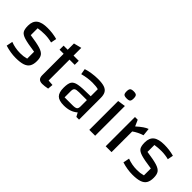

<svg xmlns="http://www.w3.org/2000/svg" viewBox="78 -1506 2319 2319"><g transform="rotate(45 1237.5 -347.0)"><path d="M245 -515Q332 -515 411 -493L397 -420Q372 -427 338 -431.5Q304 -436 275 -436Q215 -436 161 -427V-309Q281 -292 337.5 -274.5Q394 -257 415 -227.5Q436 -198 436 -141Q436 -84 415.5 -50Q395 -16 349 -0.5Q303 15 226 15Q140 15 45 -14L61 -94Q138 -64 225 -64Q255 -64 278 -67Q301 -70 331 -78V-196Q202 -214 147 -231Q92 -248 74 -276.5Q56 -305 56 -366Q56 -443 101.5 -479Q147 -515 245 -515Z M701 -431V-74Q737 -70 772 -69L766 -1Q710 10 675 10Q637 10 619 -8.5Q601 -27 601 -65V-431H531V-500H601V-607L701 -632V-500H790V-431Z M1295 -370V0H1249L1222 -50Q1186 -19 1142.5 -4.5Q1099 10 1043 10Q960 10 925 -24.5Q890 -59 890 -140Q890 -213 910 -245Q930 -277 988.5 -288Q1047 -299 1180 -299H1195V-420Q1158 -431 1094 -431Q1014 -431 925 -407L912 -480Q949 -493 1004 -501.5Q1059 -510 1111 -510Q1180 -510 1220 -496.5Q1260 -483 1277.5 -452.5Q1295 -422 1295 -370ZM1195 -125V-234H1062Q1015 -234 998 -222Q981 -210 981 -176V-67H1115Q1162 -67 1178.5 -79Q1195 -91 1195 -125Z M1459 0ZM1570 -508V0H1470V-493ZM1459 -647Q1459 -683 1472 -696Q1485 -709 1521 -709Q1556 -709 1568.5 -696Q1581 -683 1581 -647Q1581 -612 1569 -599.5Q1557 -587 1521 -587Q1484 -587 1471.5 -599.5Q1459 -612 1459 -647Z M1832 -421Q1877 -461 1909 -483Q1941 -505 1969 -515L1979 -417Q1946 -407 1910.5 -389.5Q1875 -372 1850 -353V0H1750V-500H1797Z M2239 -515Q2326 -515 2405 -493L2391 -420Q2366 -427 2332 -431.5Q2298 -436 2269 -436Q2209 -436 2155 -427V-309Q2275 -292 2331.5 -274.5Q2388 -257 2409 -227.5Q2430 -198 2430 -141Q2430 -84 2409.5 -50Q2389 -16 2343 -0.5Q2297 15 2220 15Q2134 15 2039 -14L2055 -94Q2132 -64 2219 -64Q2249 -64 2272 -67Q2295 -70 2325 -78V-196Q2196 -214 2141 -231Q2086 -248 2068 -276.5Q2050 -305 2050 -366Q2050 -443 2095.5 -479Q2141 -515 2239 -515Z"/></g></svg>

Font: Changa
Style: Regular
Weight: 400
Designer: Eduardo Rodriguez Tunni
Foundry: Eduardo Rodriguez Tunni
Version: Version 2.002; ttfautohint (v1.5.10-5e6f)